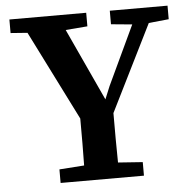

<svg xmlns="http://www.w3.org/2000/svg" viewBox="-49 -713 753 762"><g transform="rotate(-5 327.0 -332.0)"><path d="M16 -610V-664H322V-610L235 -603L368 -315L389 -366L500 -602L416 -610V-664H646V-610L566 -602L395 -258Q395 -203 395 -155Q395 -107 396 -61L494 -54V0H162V-54L261 -61Q262 -104 262 -149.5Q262 -195 262 -248L83 -605Z"/></g></svg>

Font: Source Serif 4 SmText Semibold
Style: Regular
Weight: 600
Designer: Frank Grießhammer
Foundry: Adobe
Version: Version 4.005;hotconv 1.1.0;makeotfexe 2.6.0